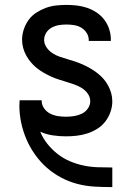

<svg xmlns="http://www.w3.org/2000/svg" viewBox="-20 -548 540 783"><path d="M437 215Q401 215 365.5 213Q330 211 295.5 202Q261 193 229 176Q197 159 170.5 135.5Q144 112 123 82.5Q102 53 88 20.5Q74 -12 66.5 -47Q59 -82 59 -118Q59 -123 59.5 -128Q60 -133 60 -139H150V-136Q150 -120 160 -106Q170 -92 185 -84.5Q200 -77 216.5 -74.5Q233 -72 249 -72Q265 -72 281.5 -74.5Q298 -77 313 -84Q328 -91 338 -105Q348 -119 348 -135Q348 -152 338 -166Q328 -180 313.5 -189Q299 -198 283 -203.5Q267 -209 251 -214Q235 -219 219 -224Q203 -229 188 -236Q173 -243 158 -251.5Q143 -260 130 -270.5Q117 -281 106 -294Q95 -307 87 -321.5Q79 -336 74.5 -352.5Q70 -369 70 -386Q70 -407 77 -428Q84 -449 96.5 -466.5Q109 -484 127.5 -496Q146 -508 166 -515.5Q186 -523 207.5 -525.5Q229 -528 251 -528Q272 -528 293.5 -525.5Q315 -523 335.5 -516Q356 -509 374 -497Q392 -485 405 -468Q418 -451 425 -430Q432 -409 432 -388V-381H342V-384Q342 -400 333.5 -413.5Q325 -427 311.5 -435Q298 -443 282.5 -445.5Q267 -448 251 -448Q235 -448 220 -445.5Q205 -443 191 -435.5Q177 -428 168.5 -414.5Q160 -401 160 -385Q160 -369 170 -354.5Q180 -340 194 -331Q208 -322 224 -316.5Q240 -311 256 -306.5Q272 -302 288 -296.5Q304 -291 319.5 -284Q335 -277 349.5 -268.5Q364 -260 377.5 -249.5Q391 -239 402 -226.5Q413 -214 421 -199Q429 -184 433.5 -168Q438 -152 438 -135Q438 -113 430.5 -91.5Q423 -70 409.5 -52.5Q396 -35 377 -23Q358 -11 336.5 -4Q315 3 293 5.5Q271 8 249 8Q222 8 195 4Q168 0 144 -11Q155 16 173.5 39Q192 62 215 80Q238 98 265 109.5Q292 121 320.5 127Q349 133 378.5 134Q408 135 437 135H438V215Z"/></svg>

Font: Iosevka Term Curly Medium
Style: Regular
Weight: 500
Designer: Belleve Invis
Foundry: Belleve Invis
Version: Version 32.3.0